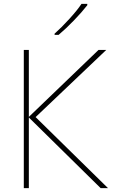

<svg xmlns="http://www.w3.org/2000/svg" viewBox="-20 -972 584 992"><path d="M500 0 129 -365V0H103V-714H129V-368L489 -714H529L164 -367L538 0ZM431 -945Q403 -909 362 -866.5Q321 -824 283 -792H262V-798Q297 -829 338.5 -874.5Q380 -920 401 -952H431Z"/></svg>

Font: Noto Sans UI Thin
Style: Regular
Weight: 250
Designer: Monotype Design Team
Foundry: Monotype Imaging Inc.
Version: Version 1.001